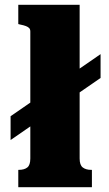

<svg xmlns="http://www.w3.org/2000/svg" viewBox="-20 -778 453 798"><path d="M24 -196V-295L398 -553V-454ZM311 -758V-119Q311 -92 324 -82Q337 -72 359 -72H362V0H56V-72H58Q81 -72 93.5 -82Q106 -92 106 -119V-647Q106 -656 101.5 -661Q97 -666 88 -669.5Q79 -673 64 -676L56 -678V-758Z"/></svg>

Font: Roboto Serif 20pt ExtraBold
Style: Regular
Weight: 800
Version: Version 1.008